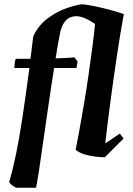

<svg xmlns="http://www.w3.org/2000/svg" viewBox="-20 -726 626 901"><path d="M56 155Q46 150 37 143.5Q28 137 23 129Q40 71 55 -1.5Q70 -74 85 -172.5Q100 -271 118 -407H47Q48 -420 49.5 -432Q51 -444 54 -450Q69 -450 86.5 -450Q104 -450 123 -450Q129 -499 136 -555Q159 -605 199.5 -636.5Q240 -668 284 -684.5Q328 -701 364 -706Q384 -705 421 -697.5Q458 -690 497 -679.5Q536 -669 561 -660Q544 -567 528 -460Q512 -353 498 -247.5Q484 -142 474 -53L542 -99L560 -76L472 12Q453 12 427.5 9Q402 6 377 -1.5Q352 -9 335 -23Q342 -58 352.5 -115Q363 -172 374.5 -240Q386 -308 396 -378Q406 -448 414 -509.5Q422 -571 426 -614Q372 -650 338 -650Q328 -650 319.5 -647.5Q311 -645 305 -643Q273 -623 262.5 -573.5Q252 -524 241 -452Q266 -453 289 -454Q312 -455 329 -457L344 -438L339 -407H234Q220 -320 206 -222.5Q192 -125 180 -42Q170 31 161.5 84.5Q153 138 149 155Z"/></svg>

Font: Labrada
Style: Bold Italic
Weight: 700
Italic angle: -7°
Designer: Mercedes Jáuregui
Foundry: Omnibus-Type Team
Version: Version 1.000; ttfautohint (v1.8.4.7-5d5b)